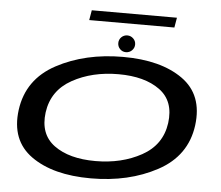

<svg xmlns="http://www.w3.org/2000/svg" viewBox="-60 -993 1229 1067"><g transform="rotate(5 554.5 -459.5)"><path d="M484.5 6Q695.5 6 854.8 -79.8Q1014 -165.5 1037 -337.5Q1059.5 -509.5 938 -595.8Q816.5 -682 605.5 -682Q394.5 -682 235 -596.5Q75.5 -511 52.5 -337.5Q30.5 -167 151.8 -80.5Q273 6 484.5 6ZM501.5 -92Q355 -92 271 -153.5Q187 -215 203 -337.5Q220 -461 330.8 -522.5Q441.5 -584 588.5 -584Q734.5 -584 818.8 -522.5Q903 -461 886.5 -337.5Q869.5 -214.5 758.5 -153.2Q647.5 -92 501.5 -92ZM617.5 -709.5Q638 -709.5 651.8 -723.5Q665.5 -737.5 665.5 -756.5Q665.5 -776 651.5 -789.5Q637.5 -803 618.5 -803Q599 -803 585.2 -789.5Q571.5 -776 571.5 -756.5Q571.5 -737 585 -723.2Q598.5 -709.5 617.5 -709.5ZM399.5 -869.5H874.5L884 -925H409Z"/></g></svg>

Font: Anybody ExtraExpanded Medium
Style: Italic
Weight: 500
Width: 8
Italic angle: -10°
Version: Version 1.113;gftools[0.9.25]